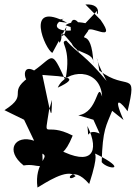

<svg xmlns="http://www.w3.org/2000/svg" viewBox="-62 -799 609 861"><path d="M46 -262 91 -168C6 -197 -42 -125 44 -57C114 -69 134 -20 128 -110C164 -93 91 -71 106 42C138 24 240 -47 277 -9C224 29 256 -70 338 26C384 -115 359 -105 366 -110C522 -32 420 -38 394 -72C398 -221 415 -236 441 -302L492 -261C437 -384 488 -333 510 -300C556 -494 510 -385 383 -483C372 -572 355 -549 416 -436C320 -553 289 -557 235 -617C200 -609 262 -593 231 -440C166 -582 180 -545 91 -483C12 -524 66 -365 89 -467C-47 -380 79 -382 -42 -305ZM357 -262 385 -200C318 -230 339 -152 330 -234C388 -114 347 -53 203 -128C168 -193 194 -19 264 -191C135 -258 136 -159 158 -305L171 -351C169 -249 169 -273 128 -463C235 -455 300 -454 197 -406C233 -489 388 -499 396 -366C372 -440 380 -294 289 -282ZM321 -695C245 -711 228 -679 231 -686C365 -633 237 -790 257 -651L314 -672C207 -644 156 -678 223 -715C152 -699 145 -710 239 -697C43 -803 142 -573 173 -562L236 -679C221 -571 157 -724 205 -607C231 -639 179 -701 292 -565L256 -667C232 -538 362 -584 357 -513C349 -692 284 -592 333 -660C336 -693 467 -599 389 -710L321 -779C411 -784 364 -703 374 -751Z"/></svg>

Font: Asimov Silicon
Style: Regular
Weight: 400
Designer: Google
Version: Version 2.000980; 2014